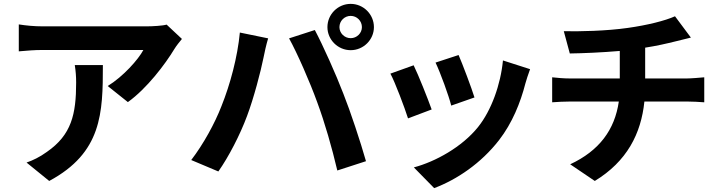

<svg xmlns="http://www.w3.org/2000/svg" viewBox="-20 -878 3705 991"><path d="M77 -613C124 -617 157 -620 199 -620H720C694 -571 616 -483 536 -434L640 -351C738 -421 833 -547 880 -625C889 -640 908 -664 919 -677L840 -751C821 -745 766 -742 738 -742H199C157 -742 115 -746 77 -752ZM117 -39 234 56C506 -90 511 -294 511 -542H366C371 -510 373 -483 373 -452C373 -288 349 -182 222 -94C185 -67 149 -50 117 -39Z M967 -52 1107 7C1160 -68 1219 -182 1255 -279C1290 -372 1326 -510 1340 -580C1344 -602 1355 -651 1364 -680L1218 -710C1206 -583 1168 -442 1123 -330C1089 -242 1030 -134 967 -52ZM1472 -680C1514 -604 1579 -456 1617 -351C1657 -243 1693 -117 1721 2L1869 -46C1841 -145 1788 -305 1752 -395C1715 -492 1646 -646 1605 -723ZM1670 -738C1670 -673 1724 -619 1790 -619C1856 -619 1910 -673 1910 -738C1910 -804 1856 -858 1790 -858C1724 -858 1670 -804 1670 -738ZM1732 -738C1732 -770 1758 -796 1790 -796C1822 -796 1848 -770 1848 -738C1848 -707 1822 -681 1790 -681C1758 -681 1732 -707 1732 -738Z M1995 -498C2019 -454 2069 -321 2086 -267L2208 -313C2188 -369 2140 -490 2115 -541ZM2116 -14 2221 93C2338 49 2463 -35 2556 -155C2624 -243 2666 -347 2692 -448C2698 -468 2704 -489 2716 -521L2576 -566C2564 -441 2516 -308 2448 -223C2365 -119 2226 -43 2116 -14ZM2228 -555C2253 -503 2297 -382 2309 -333L2429 -375C2415 -421 2366 -551 2347 -594Z M2830 -350C2856 -352 2893 -354 2923 -354H3174C3153 -208 3073 -100 2923 -30L3050 56C3216 -45 3289 -188 3306 -354H3527C3554 -354 3588 -352 3615 -350V-479C3593 -477 3546 -473 3524 -473H3310V-632C3368 -641 3421 -653 3469 -665C3486 -669 3512 -676 3546 -684L3464 -794C3413 -771 3321 -748 3221 -734C3111 -718 2966 -715 2890 -717L2921 -602C2989 -603 3086 -607 3179 -615V-473H2922C2891 -473 2857 -476 2830 -479Z"/></svg>

Font: GenEiGothic-pro-Regular
Style: Bold
Weight: 700
Designer: Ryoko NISHIZUKA (kana & ideographs); Paul D. Hunt (Latin, Greek & Cyrillic); Wenlong ZHANG (bopomofo); Sandoll Communica
Foundry: Adobe Systems Incorporated; o_tamon
Version: Version 1.000.140830